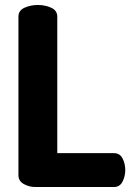

<svg xmlns="http://www.w3.org/2000/svg" viewBox="-20 -751 532 771"><path d="M122 0Q97 0 75.5 -12Q54 -24 54 -48V-684Q54 -709 78.5 -720Q103 -731 132 -731Q161 -731 185.5 -720Q210 -709 210 -684V-136H438Q461 -136 472 -115Q483 -94 483 -68Q483 -43 472 -21.5Q461 0 438 0Z"/></svg>

Font: Dosis ExtraLight ExtraBold
Style: Regular
Weight: 800
Version: Version 3.001; ttfautohint (v1.8.2)